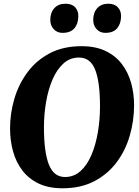

<svg xmlns="http://www.w3.org/2000/svg" viewBox="-20 -1001 748 1031"><path d="M315 10Q240.5 10 187 -15.8Q133.5 -41.5 99.8 -86Q66 -130.5 50 -188.5Q34 -246.5 34 -311Q34 -392.5 57.2 -471Q80.5 -549.5 127.8 -613.2Q175 -677 247.2 -715Q319.5 -753 418 -753Q493 -753 546.5 -727.5Q600 -702 634 -657.5Q668 -613 684 -556Q700 -499 700 -436Q700 -353 677 -273.2Q654 -193.5 606.5 -129.8Q559 -66 486.5 -28Q414 10 315 10ZM329 -50.5Q377 -50.5 412.5 -82.5Q448 -114.5 471 -168.8Q494 -223 505.5 -290.8Q517 -358.5 517 -430Q517 -560.5 491.2 -626.2Q465.5 -692 404 -692Q356 -692 320.8 -660.2Q285.5 -628.5 262.2 -574.5Q239 -520.5 227.5 -453.8Q216 -387 216 -317Q216 -184 242.5 -117.2Q269 -50.5 329 -50.5ZM315.5 -824.5Q286.5 -824.5 268 -845Q249.5 -865.5 250 -896Q251 -935.5 272.8 -958.2Q294.5 -981 331.5 -981Q366.5 -981 384 -961.5Q401.5 -942 400.5 -913Q400 -873 379.2 -848.8Q358.5 -824.5 315.5 -824.5ZM545.5 -824.5Q516.5 -824.5 498.2 -845Q480 -865.5 480.5 -896Q481.5 -935.5 503.2 -958.2Q525 -981 561.5 -981Q595.5 -981 613.2 -961.5Q631 -942 630 -913Q629.5 -873 608.8 -848.8Q588 -824.5 545.5 -824.5Z"/></svg>

Font: Merriweather Black
Style: Italic
Weight: 900
Italic angle: -7.8°
Designer: Eben Sorkin
Foundry: Eben Sorkin
Version: Version 2.200;gftools[0.9.31]